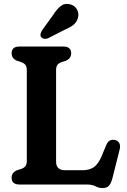

<svg xmlns="http://www.w3.org/2000/svg" viewBox="-20 -936 644 974"><path d="M314.5 -628 292.5 -621Q278.5 -616 271.5 -607Q264.5 -598 264.5 -580.5V-116Q264.5 -72.5 310 -72.5H398Q434 -72.5 456.5 -88.2Q479 -104 496.5 -146L518.5 -199Q526 -217 537.2 -223Q548.5 -229 563.5 -226Q578.5 -222.5 585.2 -209.8Q592 -197 587 -177.5L550 -31Q543.5 -5.5 532.5 6.2Q521.5 18 501 18Q481 18 464.2 9Q447.5 0 421 0H78.5Q39 0 39 -34.5Q39 -60.5 65.5 -72L87.5 -79Q101.5 -84 108.8 -93Q116 -102 116 -119.5V-580.5Q116 -598 108.8 -607Q101.5 -616 87.5 -621L65.5 -628Q39 -639.5 39 -665.5Q39 -700 78.5 -700H301.5Q341 -700 341 -665.5Q341 -639.5 314.5 -628ZM248.5 -858.5Q267.5 -889 288 -905.2Q308.5 -921.5 336.5 -914Q360.5 -907.5 371 -887.2Q381.5 -867 375.5 -845.5Q369.5 -824.5 354 -811.2Q338.5 -798 309 -785.5L224 -742Q214.5 -738 204.8 -739.2Q195 -740.5 189.5 -747Q183.5 -755 185.8 -764Q188 -773 193.5 -782.5Z"/></svg>

Font: Fraunces 72pt SuperSoft SemiBold
Style: Regular
Weight: 600
Version: Version 1.000;[b76b70a41]